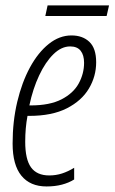

<svg xmlns="http://www.w3.org/2000/svg" viewBox="-20 -669 417 699"><path d="M149.4 9.8Q89.8 9.8 57.9 -29.3Q25.9 -68.4 25.9 -146.5Q25.9 -226.6 42.7 -297.9Q59.6 -369.1 89.1 -423.6Q118.7 -478 157.5 -509Q196.3 -540 240.2 -540Q280.8 -540 305.4 -516.6Q330.1 -493.2 330.1 -442.4Q330.1 -391.1 303.7 -346.7Q277.3 -302.2 223.4 -274.7Q169.4 -247.1 86.4 -247.1H80.1Q71.8 -203.1 71.8 -152.8Q71.8 -88.9 93 -59.6Q114.3 -30.3 159.2 -30.3Q183.6 -30.3 205.6 -37.4Q227.5 -44.4 250 -58.1V-15.6Q230.5 -3.4 205.3 3.2Q180.2 9.8 149.4 9.8ZM86.9 -285.2H91.3Q161.1 -285.2 204.1 -307.4Q247.1 -329.6 266.6 -365.2Q286.1 -400.9 286.1 -440.4Q286.1 -468.3 273.7 -484.1Q261.2 -500 235.4 -500Q203.6 -500 174.6 -471.7Q145.5 -443.4 122.6 -394.5Q99.6 -345.7 86.9 -285.2ZM145 -610.8 153.3 -649.4H377L368.2 -610.8Z"/></svg>

Font: Open Sans Condensed Light
Style: Italic
Weight: 300
Width: 3
Italic angle: -12°
Designer: Monotype Design Team
Foundry: Monotype Imaging Inc.
Version: Version 3.000; ttfautohint (v1.8.4)